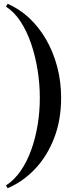

<svg xmlns="http://www.w3.org/2000/svg" viewBox="-20 -820 406 1010"><path d="M20.5 170 11.5 155.5Q55.5 127 88.8 78.8Q122 30.5 144.2 -31.2Q166.5 -93 178 -163Q189.5 -233 189.5 -305Q189.5 -377 178 -450Q166.5 -523 144.2 -588.8Q122 -654.5 88.8 -705.8Q55.5 -757 11.5 -785L20.5 -800Q81.5 -773.5 132.8 -726Q184 -678.5 221.8 -613.5Q259.5 -548.5 280.5 -470.5Q301.5 -392.5 301.5 -305Q301.5 -188.5 265 -94Q228.5 0.5 165.2 67.8Q102 135 20.5 170Z"/></svg>

Font: Bodoni Moda 11pt Medium
Style: Regular
Weight: 500
Designer: Owen Earl
Foundry: indestructible type
Version: Version 2.004